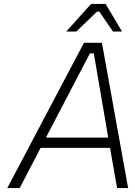

<svg xmlns="http://www.w3.org/2000/svg" viewBox="-20 -954 687 974"><path d="M316 -794 442 -934H516L599 -794H553L484 -895H472L367 -794ZM17 0 406 -737H497L630 0H574L538 -204H186L80 0ZM213 -256H529L456 -683H436Z"/></svg>

Font: Tomorrow Light
Style: Italic
Weight: 300
Italic angle: -10°
Designer: Tony de Marco, Monica Rizzolli
Foundry: Just in Type
Version: Version 2.002